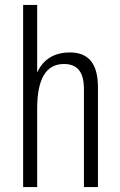

<svg xmlns="http://www.w3.org/2000/svg" viewBox="-20 -760 487 780"><path d="M321 -398Q321 -450 301 -475Q281 -500 240 -500Q185 -500 158 -454.5Q131 -409 131 -319L104 -251V-311Q104 -429 143.5 -488Q183 -547 264 -547Q321 -547 349.5 -512Q378 -477 378 -404V0H321ZM74 -740H131V-359V0H74Z"/></svg>

Font: Pathway Extreme Condensed Thin
Style: Regular
Weight: 250
Width: 3
Version: Version 1.001;gftools[0.9.26]